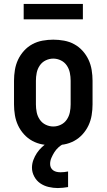

<svg xmlns="http://www.w3.org/2000/svg" viewBox="-20 -729 540 973"><path d="M250 8Q223 8 195.5 3Q168 -2 144 -15Q120 -28 101.5 -48.5Q83 -69 71.5 -93.5Q60 -118 55.5 -145.5Q51 -173 51 -200V-320Q51 -347 55.5 -374.5Q60 -402 71.5 -426.5Q83 -451 101.5 -471.5Q120 -492 144 -505Q168 -518 195.5 -523Q223 -528 250 -528Q277 -528 304.5 -523Q332 -518 356 -505Q380 -492 398.5 -471.5Q417 -451 428.5 -426.5Q440 -402 444.5 -374.5Q449 -347 449 -320V-200Q449 -173 444.5 -145.5Q440 -118 428.5 -93.5Q417 -69 398.5 -48.5Q380 -28 356 -15Q332 -2 304.5 3Q277 8 250 8ZM250 -88Q270 -88 288.5 -97Q307 -106 318.5 -123Q330 -140 334 -160Q338 -180 338 -200V-320Q338 -340 334 -360Q330 -380 318.5 -397Q307 -414 288.5 -423Q270 -432 250 -432Q230 -432 211.5 -423Q193 -414 181.5 -397Q170 -380 166 -360Q162 -340 162 -320V-200Q162 -180 166 -160Q170 -140 181.5 -123Q193 -106 211.5 -97Q230 -88 250 -88ZM273 224Q250 224 226.5 218.5Q203 213 184 200Q165 187 153.5 165.5Q142 144 142 121Q142 101 149 82Q156 63 167 46.5Q178 30 192.5 16.5Q207 3 223 -8H302V0Q288 7 276 18Q264 29 255.5 42.5Q247 56 240.5 71Q234 86 234 102Q234 112 238 120.5Q242 129 250 134.5Q258 140 267.5 142Q277 144 287 144Q296 144 305.5 143Q315 142 325 140V219Q312 221 299 222.5Q286 224 273 224ZM100 -631V-709H400V-631Z"/></svg>

Font: Moesevka
Style: Bold
Weight: 700
Monospace: yes
Designer: Belleve Invis
Foundry: Belleve Invis
Version: Version 32.5.0; ttfautohint (v1.8.4)